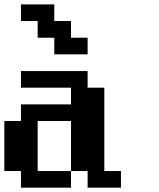

<svg xmlns="http://www.w3.org/2000/svg" viewBox="-20 -866 732 886"><path d="M76.7 0V-76.7H0V-307.6H76.7V-384.3H307.6V-461.4H76.7V-538.1H384.3V-461.4H461.4V-76.7H538.1V0H384.3V-76.7H307.6V-307.6H153.8V-76.7H307.6V0ZM230.5 -615.2V-691.9H153.8V-769H76.7V-845.7H230.5V-769H307.6V-691.9H384.3V-615.2Z"/></svg>

Font: Good Old DOS
Style: Regular
Weight: 400
Designer: Vasily Draigo
Foundry: Vasily Draigo
Version: 1.0